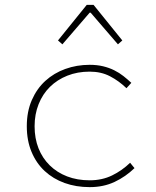

<svg xmlns="http://www.w3.org/2000/svg" viewBox="-20 -756 640 788"><path d="M348 12Q292 12 245 -5Q198 -22 163.5 -54Q129 -86 109.5 -132.5Q90 -179 90 -238Q90 -298 110.5 -345Q131 -392 166 -424Q201 -456 248 -473Q295 -490 348 -490Q378 -490 403 -484Q428 -478 449 -467.5Q470 -457 487 -443.5Q504 -430 519 -416L499 -394Q468 -424 431.5 -443Q395 -462 348 -462Q298 -462 256.5 -445.5Q215 -429 185 -399.5Q155 -370 138.5 -328.5Q122 -287 122 -238Q122 -188 138 -147.5Q154 -107 184 -77.5Q214 -48 255.5 -32Q297 -16 348 -16Q399 -16 440 -36Q481 -56 514 -88L532 -66Q496 -31 450.5 -9.5Q405 12 348 12ZM236 -574 218 -590 336 -736H364L482 -590L464 -574L352 -704H348Z"/></svg>

Font: Source Code Pro ExtraLight
Style: Regular
Weight: 200
Monospace: yes
Designer: Paul D. Hunt, Teo Tuominen
Foundry: Adobe Systems Incorporated
Version: Version 2.030;PS 1.000;hotconv 16.6.51;makeotf.lib2.5.65220